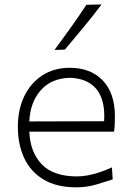

<svg xmlns="http://www.w3.org/2000/svg" viewBox="-20 -820 582 851"><path d="M317.9 10.3Q365.2 10.3 407.5 -2.4Q449.7 -15.1 479.5 -24.9L476.1 -78.1Q448.7 -65.4 421.4 -56.4Q394 -47.4 368.7 -42.7Q343.3 -38.1 321.3 -38.1Q216.8 -38.1 165.3 -91.6Q113.8 -145 109.9 -236.3H485.4Q487.8 -252 488.5 -268.3Q489.3 -284.7 489.3 -304.2Q489.3 -407.2 435.5 -463.4Q381.8 -519.5 289.1 -519.5Q219.2 -519.5 167.5 -485.8Q115.7 -452.1 87.4 -393.1Q59.1 -334 59.1 -257.8Q59.1 -180.2 87.2 -119.6Q115.2 -59.1 172.9 -24.4Q230.5 10.3 317.9 10.3ZM441.4 -282.7 109.9 -281.7Q113.8 -366.7 160.6 -419.9Q207.5 -473.1 290 -475.1Q369.1 -472.7 408.2 -424.1Q447.3 -375.5 441.4 -282.7ZM221.7 -598.6 267.6 -600.1Q309.6 -649.9 350.6 -699.5Q391.6 -749 430.2 -800.3L362.8 -798.8Q330.1 -748.5 294.4 -698.7Q258.8 -648.9 221.7 -598.6Z"/></svg>

Font: Pinar-VF
Style: Regular
Weight: 300
Designer: Amin Abedi
Version: Version 3.0